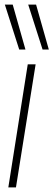

<svg xmlns="http://www.w3.org/2000/svg" viewBox="-20 -810 231 830"><path d="M49 0H16L100 -532H134ZM63 -596 1 -790H35L90 -596ZM164 -596 102 -790H136L191 -596Z"/></svg>

Font: Georama SemiCondensed ExtraLight
Style: Italic
Weight: 200
Width: 4
Italic angle: -9°
Designer: Jean-Baptiste Levee
Foundry: Production Type
Version: Version 1.000